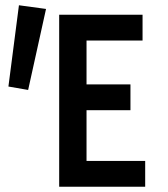

<svg xmlns="http://www.w3.org/2000/svg" viewBox="-20 -710 640 730"><path d="M205 0V-654H522V-556H309V-389H476V-291H309V-98H532V0ZM87 -368 12 -381 52 -690 155 -676Z"/></svg>

Font: Source Code Pro Semibold
Style: Regular
Weight: 600
Monospace: yes
Designer: Paul D. Hunt, Teo Tuominen
Foundry: Adobe Systems Incorporated
Version: Version 2.030;PS 1.000;hotconv 16.6.51;makeotf.lib2.5.65220